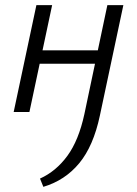

<svg xmlns="http://www.w3.org/2000/svg" viewBox="-20 -434 531 744"><path d="M148 290 135 258Q197 230 241 170Q285 110 307 8L396 -414H458L367 14Q342 132 287 198.5Q232 265 148 290ZM33 0 121 -414H182L94 0ZM101 -187 111 -239H391L380 -187Z"/></svg>

Font: Ysabeau Office
Style: Italic
Weight: 400
Italic angle: -12°
Designer: Christian Thalmann (Catharsis Fonts)
Version: Version 2.001;gftools[0.9.30]; featfreeze: tnum,lnum,ss02